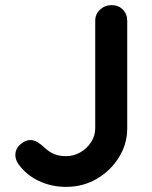

<svg xmlns="http://www.w3.org/2000/svg" viewBox="-20 -720 592 750"><path d="M238 10Q181 10 132 -13Q83 -36 52 -79Q40 -97 40 -114Q40 -139 59.5 -156Q79 -173 98 -173Q113 -173 127.5 -164Q142 -155 154 -143Q174 -125 193.5 -117.5Q213 -110 238 -110Q268 -110 294 -125Q320 -140 336 -165Q352 -190 352 -219V-639Q352 -665 371 -682.5Q390 -700 415 -700Q443 -700 460 -682.5Q477 -665 477 -639V-219Q477 -158 445 -106Q413 -54 359 -22Q305 10 238 10Z"/></svg>

Font: zvoove
Style: Bold
Weight: 700
Designer: Vernon Adams (Nunito) & Andrew Paglinawan (Quicksand)
Foundry: zvoove
Version: Version 3.006